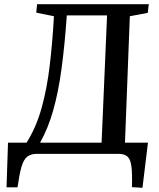

<svg xmlns="http://www.w3.org/2000/svg" viewBox="-20 -730 756 911"><path d="M11 159 18 -53H106Q152 -126 177.5 -218Q203 -310 216 -419.5Q229 -529 236 -653L152 -670L156 -710H686L681 -669L596 -653L573 -53H682L656 161L606 158Q608 93 603.5 59Q599 25 584.5 12.5Q570 0 543 0H155Q126 0 109 13.5Q92 27 82 61.5Q72 96 63 159ZM170 -53H462L488 -657H297Q287 -515 272 -404Q257 -293 232.5 -206.5Q208 -120 170 -53Z"/></svg>

Font: Literata 36pt Medium
Style: Italic
Weight: 500
Italic angle: -2°
Designer: Latin by Veronika Burian and Jose Scaglione. Greek by Irene Vlachou. Cyrillic by Vera Evstafieva
Foundry: TypeTogether
Version: Version 3.002